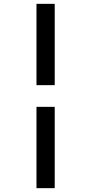

<svg xmlns="http://www.w3.org/2000/svg" viewBox="-20 -889 454 1000"><path d="M170 -869H265V-445.5H170ZM170 -332.5H265V91H170Z"/></svg>

Font: Merriweather 24pt ExtraBold
Style: Italic
Weight: 800
Italic angle: -7.8°
Version: Version 2.101